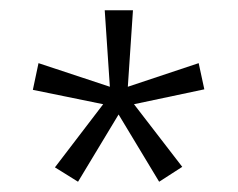

<svg xmlns="http://www.w3.org/2000/svg" viewBox="-20 -780 463 374"><path d="M239 -760H184L194 -611L55 -657L44 -605L181 -577L87 -454L132 -426L211 -557L290 -426L335 -455L241 -577L378 -606L367 -657L229 -611Z"/></svg>

Font: Noto Sans Hebrew Condensed Light
Style: Regular
Weight: 300
Width: 3
Designer: Monotype Design Team
Foundry: Monotype Imaging Inc.
Version: Version 2.004